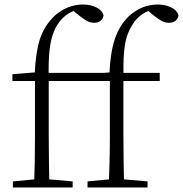

<svg xmlns="http://www.w3.org/2000/svg" viewBox="-20 -831 811 851"><path d="M37 0V-27L154 -38H176L302 -27V0ZM131 0Q133 -56 134 -113Q135 -170 135 -226V-472H35V-502L158 -512L134 -500V-504Q138 -599 156.5 -656.5Q175 -714 218 -757Q246 -784 279.5 -797.5Q313 -811 347 -811Q381 -811 406.5 -798.5Q432 -786 439 -764Q438 -750 427 -740Q416 -730 397 -730Q380 -730 364 -739Q348 -748 326 -766L299 -788V-798H338V-789Q314 -787 294 -777Q274 -767 256 -749Q233 -725 219 -691.5Q205 -658 199.5 -607.5Q194 -557 196 -482V-226Q196 -170 197 -113Q198 -56 199 0ZM166 -472V-508H477V-472ZM368 0V-27L485 -38H507L634 -27V0ZM462 0Q464 -56 465.5 -113Q467 -170 467 -226V-472H367V-502L489 -512L465 -500V-504Q469 -600 489.5 -659.5Q510 -719 550 -758Q579 -785 611.5 -798Q644 -811 678 -811Q712 -811 738 -798.5Q764 -786 771 -764Q770 -750 759 -740Q748 -730 728 -730Q711 -730 695 -739Q679 -748 658 -765L630 -789V-798H669V-789Q639 -787 612 -769Q585 -751 568 -723Q552 -699 542.5 -669.5Q533 -640 529.5 -596Q526 -552 527 -485V-226Q527 -170 528 -113Q529 -56 530 0ZM497 -472V-508H688V-472Z"/></svg>

Font: Noto Serif JP
Style: Regular
Weight: 200
Designer: Ryoko NISHIZUKA 西塚涼子 (kana & ideographs); Frank Grießhammer (Latin, Greek & Cyrillic); Wenlong ZHANG 张文龙 (bopomofo); San
Foundry: Adobe
Version: Version 2.001;hotconv 1.1.0;makeotfexe 2.6.0